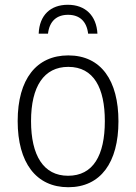

<svg xmlns="http://www.w3.org/2000/svg" viewBox="-20 -774 570 804"><path d="M264 -754C192 -754 145 -711 142 -633H181C187 -685 217 -712 265 -712C313 -712 343 -685 349 -633H388C384 -708 338 -754 264 -754ZM266 10C401 10 476 -93 476 -266C476 -436 404 -542 266 -542C133 -542 54 -443 54 -267C54 -93 131 10 266 10ZM265 -38C162 -38 110 -123 110 -267C110 -412 164 -494 266 -494C373 -494 419 -405 419 -267C419 -123 370 -38 265 -38Z"/></svg>

Font: Noto Sans Mono Condensed Light
Style: Regular
Weight: 300
Width: 3
Designer: Monotype Design Team
Foundry: Monotype Imaging Inc.
Version: Version 2.014